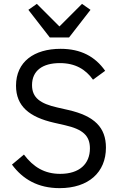

<svg xmlns="http://www.w3.org/2000/svg" viewBox="-20 -963 621 995"><path d="M338 -769 449 -912 405 -943 288 -826 171 -943 127 -912 238 -769ZM289 12C439 12 529 -70 529 -198C529 -302 470 -362 334 -393L277 -406C189 -426 146 -456 146 -522C146 -597 201 -636 290 -636C371 -636 424 -603 462 -550L525 -596C473 -670 399 -710 294 -710C157 -710 63 -643 63 -519C63 -412 133 -356 260 -327L317 -314C409 -293 446 -260 446 -194C446 -114 392 -62 292 -62C211 -62 153 -97 104 -162L42 -110C98 -34 177 12 289 12Z"/></svg>

Font: IBM Plex Arabic
Style: Regular
Weight: 400
Designer: Mike Abbink, Paul van der Laan, Pieter van Rosmalen, Wael Morcos, Khajak Apelian
Foundry: Bold Monday
Version: Version 1.0